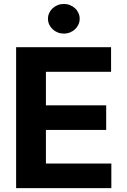

<svg xmlns="http://www.w3.org/2000/svg" viewBox="-20 -971 653 991"><path d="M63.2 0V-727.3H553.3V-600.5H217V-427.2H528.1V-300.4H217V-126.8H554.7V0ZM309.3 -950.6Q326.3 -950.6 341.3 -944.6Q356.2 -938.6 367.4 -928.3Q378.6 -918 384.9 -903.9Q391.3 -889.9 391.3 -874.3Q391.3 -858.3 384.9 -844.5Q378.6 -830.6 367.4 -820.1Q356.2 -809.7 341.3 -803.6Q326.3 -797.6 309.3 -797.6Q292.6 -797.6 277.7 -803.6Q262.8 -809.7 251.6 -820.1Q240.4 -830.6 234 -844.5Q227.6 -858.3 227.6 -874.3Q227.6 -889.9 234 -903.9Q240.4 -918 251.6 -928.3Q262.8 -938.6 277.7 -944.6Q292.6 -950.6 309.3 -950.6Z"/></svg>

Font: Cannonade
Style: Bold
Weight: 700
Designer: Rasmus Andersson
Foundry: rsms
Version: Version 3.012;git-f93a4a705